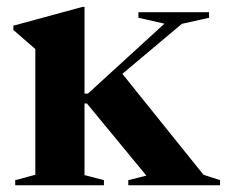

<svg xmlns="http://www.w3.org/2000/svg" viewBox="-20 -548 671 568"><path d="M237 -242H230V-30L287.5 -15V0H25V-15L84.5 -31V-403Q76 -410.5 59.2 -424.8Q42.5 -439 19.5 -459.5V-472L223.5 -527.5H230V-271H240L466.5 -478L389.5 -495.5V-512H598.5V-495.5L518 -477.5L342 -329.5L582 -31L631 -15V0H359.5V-15L413 -28.5Z"/></svg>

Font: Newsreader Display SemiBold
Style: Regular
Weight: 600
Designer: Hugues Gentile
Foundry: Production Type
Version: Version 1.001